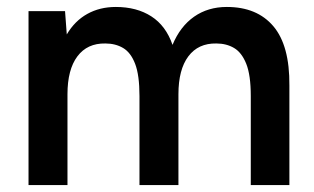

<svg xmlns="http://www.w3.org/2000/svg" viewBox="-20 -532 904 552"><path d="M62 0V-500H167L172 -433Q195 -472 231 -492Q267 -512 313 -512Q373 -512 415 -485Q457 -458 476 -403Q498 -456 538 -484Q578 -512 632 -512Q719 -512 766 -456.5Q813 -401 812 -286V0H701V-256Q701 -316 688 -348.5Q675 -381 653 -394Q631 -407 602 -407Q550 -408 521.5 -370Q493 -332 493 -261V0H381V-256Q381 -316 368.5 -348.5Q356 -381 334 -394Q312 -407 283 -407Q231 -408 202.5 -370Q174 -332 174 -261V0Z"/></svg>

Font: Figtree Light SemiBold
Style: Regular
Weight: 600
Version: Version 2.002